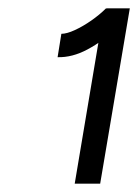

<svg xmlns="http://www.w3.org/2000/svg" viewBox="-20 -820 331 460"><path d="M159 -380 224 -767 235 -800H291L220 -380ZM118 -683 127 -739Q140 -739 159.5 -748Q179 -757 199 -771Q219 -785 234 -800L269 -758Q226 -721 189.5 -701.5Q153 -682 118 -683Z"/></svg>

Font: Figtree Light Light
Style: Italic
Weight: 300
Italic angle: -9.5°
Version: Version 2.000